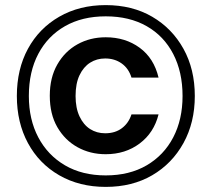

<svg xmlns="http://www.w3.org/2000/svg" viewBox="-20 -727 828 752"><path d="M394 5Q291 5 212 -40.5Q133 -86 89.5 -166.5Q46 -247 46 -351Q46 -456 89.5 -536Q133 -616 212 -661.5Q291 -707 394 -707Q498 -707 576 -661.5Q654 -616 698.5 -536Q743 -456 743 -351Q743 -247 698.5 -166.5Q654 -86 576 -40.5Q498 5 394 5ZM394 -123Q333 -123 283.5 -150.5Q234 -178 204.5 -229Q175 -280 175 -352Q175 -423 204.5 -474.5Q234 -526 283.5 -553.5Q333 -581 394 -581Q471 -581 527 -540Q583 -499 601 -423H495Q484 -459 456.5 -478.5Q429 -498 392 -498Q359 -498 333 -481.5Q307 -465 291.5 -432.5Q276 -400 276 -351Q276 -304 291.5 -271Q307 -238 333 -221.5Q359 -205 392 -205Q431 -205 457.5 -225Q484 -245 495 -279H601Q583 -207 527 -165Q471 -123 394 -123ZM394 -40Q487 -40 554.5 -79.5Q622 -119 658.5 -189Q695 -259 695 -351Q695 -445 658.5 -515.5Q622 -586 554.5 -624.5Q487 -663 394 -663Q302 -663 234.5 -624.5Q167 -586 130 -516Q93 -446 93 -351Q93 -259 130 -189Q167 -119 234.5 -79.5Q302 -40 394 -40Z"/></svg>

Font: DM Sans 24pt SemiBold
Style: Regular
Weight: 600
Designer: Colophon Foundry, Jonny Pinhorn
Foundry: Colophon Foundry
Version: Version 4.004;gftools[0.9.30]